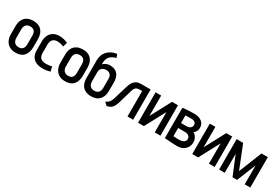

<svg xmlns="http://www.w3.org/2000/svg" viewBox="68 -1710 3982 2739"><g transform="rotate(30 2059.5 -340.5)"><path d="M398 -185V-317Q398 -409 351 -460.5Q304 -512 216 -512Q156 -512 114 -489.5Q72 -467 50 -424Q28 -381 28 -317V-185Q28 -133 48 -88.5Q68 -44 110 -17Q152 10 217 10Q308 10 353 -43.5Q398 -97 398 -185ZM304 -321V-176Q304 -148 295 -126Q286 -104 266.5 -91.5Q247 -79 216 -79Q185 -79 164 -92Q143 -105 132.5 -127.5Q122 -150 122 -176V-321Q122 -354 133 -376Q144 -398 164.5 -409.5Q185 -421 216 -421Q246 -421 265.5 -409.5Q285 -398 294.5 -375.5Q304 -353 304 -321Z M762 -406 783 -479Q752 -493 718.5 -502Q685 -511 652 -511Q590 -513 547.5 -488Q505 -463 483.5 -420Q462 -377 462 -320V-174Q462 -110 486 -69.5Q510 -29 553.5 -9.5Q597 10 654 12Q687 13 720.5 8Q754 3 785 -5L768 -82Q768 -82 760 -80Q752 -78 737.5 -75.5Q723 -73 705 -71.5Q687 -70 669 -70Q642 -70 620.5 -76.5Q599 -83 584 -96Q569 -109 561.5 -130Q554 -151 554 -179V-325Q555 -360 568 -384Q581 -408 606.5 -420Q632 -432 667 -430Q691 -429 716 -422.5Q741 -416 762 -406Z M1214 -185V-317Q1214 -409 1167 -460.5Q1120 -512 1032 -512Q972 -512 930 -489.5Q888 -467 866 -424Q844 -381 844 -317V-185Q844 -133 864 -88.5Q884 -44 926 -17Q968 10 1033 10Q1124 10 1169 -43.5Q1214 -97 1214 -185ZM1120 -321V-176Q1120 -148 1111 -126Q1102 -104 1082.5 -91.5Q1063 -79 1032 -79Q1001 -79 980 -92Q959 -105 948.5 -127.5Q938 -150 938 -176V-321Q938 -354 949 -376Q960 -398 980.5 -409.5Q1001 -421 1032 -421Q1062 -421 1081.5 -409.5Q1101 -398 1110.5 -375.5Q1120 -353 1120 -321Z M1475 -509Q1454 -509 1433.5 -502.5Q1413 -496 1395.5 -485.5Q1378 -475 1367 -462V-483Q1367 -517 1375 -541.5Q1383 -566 1397 -585Q1413 -605 1440 -621Q1467 -637 1503 -645L1483 -701Q1431 -694 1392 -673.5Q1353 -653 1328 -625Q1300 -594 1287.5 -555.5Q1275 -517 1275 -478V-186Q1275 -122 1296.5 -78.5Q1318 -35 1360 -12.5Q1402 10 1462 10Q1550 10 1597.5 -42.5Q1645 -95 1645 -186V-321Q1645 -383 1625.5 -425Q1606 -467 1568.5 -488Q1531 -509 1475 -509ZM1463 -425Q1492 -425 1512 -414.5Q1532 -404 1542.5 -383.5Q1553 -363 1553 -334V-182Q1553 -150 1542.5 -127.5Q1532 -105 1511.5 -93Q1491 -81 1461 -81Q1431 -81 1410 -93Q1389 -105 1378 -127Q1367 -149 1367 -182V-338Q1367 -360 1375.5 -376.5Q1384 -393 1397.5 -404Q1411 -415 1428.5 -420Q1446 -425 1463 -425Z M1994 -500Q1949 -500 1920 -485.5Q1891 -471 1873.5 -447.5Q1856 -424 1846.5 -399Q1837 -374 1830 -352L1762 -125Q1754 -99 1742 -80.5Q1730 -62 1714 -49Q1698 -36 1675 -26L1724 20Q1764 10 1788 -6.5Q1812 -23 1828 -53Q1844 -83 1858 -131L1924 -356Q1932 -380 1943.5 -393.5Q1955 -407 1972.5 -413.5Q1990 -420 2013 -420H2056V-1H2149V-500Z M2323 -500H2231V1H2327L2506 -334V1H2600V-500H2502L2323 -164Z M2983 -278Q3007 -294 3020.5 -321.5Q3034 -349 3033 -378Q3033 -411 3020.5 -435.5Q3008 -460 2985.5 -477Q2963 -494 2933.5 -503Q2904 -512 2870 -512Q2828 -512 2792 -510.5Q2756 -509 2729 -506.5Q2702 -504 2687 -502.5Q2672 -501 2672 -501V0Q2672 0 2686 1Q2700 2 2723 3.5Q2746 5 2773.5 7Q2801 9 2828 10Q2855 11 2877 11Q2938 11 2977.5 -12.5Q3017 -36 3036 -72.5Q3055 -109 3055 -149Q3055 -189 3036.5 -224Q3018 -259 2983 -278ZM2863 -430Q2877 -430 2890.5 -426.5Q2904 -423 2915.5 -415.5Q2927 -408 2933.5 -396.5Q2940 -385 2940 -369Q2940 -352 2931 -336.5Q2922 -321 2903 -311.5Q2884 -302 2853 -302H2764V-427Q2771 -427 2782.5 -427.5Q2794 -428 2808 -429Q2822 -430 2836.5 -430Q2851 -430 2863 -430ZM2861 -82Q2848 -82 2834 -82Q2820 -82 2807 -83Q2794 -84 2783 -84.5Q2772 -85 2764 -85V-220H2878Q2893 -220 2908.5 -216Q2924 -212 2936 -203.5Q2948 -195 2955 -182Q2962 -169 2962 -151Q2962 -129 2949 -113.5Q2936 -98 2913 -90Q2890 -82 2861 -82Z M3216 -500H3124V1H3220L3399 -334V1H3493V-500H3395L3216 -164Z M3975 -500 3824 -121 3673 -500H3566V1H3659V-311L3787 1H3862L3988 -310V1H4080V-500Z"/></g></svg>

Font: Advent Pro SemiBold
Style: Regular
Weight: 600
Designer: VivaRado, Andreas Kalpakidis
Foundry: VivaRado, Andreas Kalpakidis
Version: Version 3.000